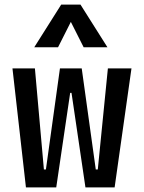

<svg xmlns="http://www.w3.org/2000/svg" viewBox="-20 -815 626 835"><path d="M351.6 0 291 -411.1H283.2L240.7 -517.6H335.4L396.5 -78.1H405.3L449.2 -517.6H551.8L478.5 0ZM92.8 0 34.2 -517.6H131.8L170.9 -78.1H179.7L240.7 -517.6H335.4L292 -411.1H285.2L224.6 0ZM128.9 -609.4 246.1 -794.9H330.1L447.3 -609.4H343.8L283.2 -729.5H293L232.4 -609.4Z"/></svg>

Font: Cascadia Code
Style: Regular
Weight: 400
Designer: Aaron Bell
Foundry: Saja Typeworks
Version: Version 2404.023